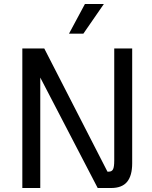

<svg xmlns="http://www.w3.org/2000/svg" viewBox="-20 -943 763 963"><path d="M643 -700V-124Q643 -62 617.5 -31Q592 0 537 0H470L182 -554V0H92V-700H202L519 -82H525Q541 -82 547 -94Q553 -106 553 -138V-700ZM406 -923H501L398 -774H326Z"/></svg>

Font: KoHo Medium
Style: Regular
Weight: 500
Version: Version 1.000; ttfautohint (v1.6)